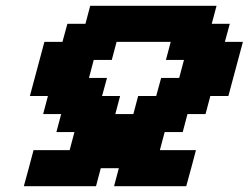

<svg xmlns="http://www.w3.org/2000/svg" viewBox="-20 -645 861 665"><path d="M375 0H625Q630.9 -21 642.1 -62.5Q653.3 -104 658.7 -125H533.7L550.3 -187.5H612.8L629.4 -250H691.9L708.5 -312.5H771L821.3 -500H758.8L775.9 -562.5H713.4L730 -625H292.5L275.9 -562.5H213.4L196.3 -500H133.8L83.5 -312.5H146L129.4 -250H191.9L175.3 -187.5H237.8L221.2 -125H96.2Q90.8 -104 79.6 -62.5Q68.4 -21 62.5 0H312.5L329.1 -62.5H391.6ZM441.9 -250H379.4L396 -312.5H333.5L350.6 -375H288.1L304.7 -437.5H367.2L383.8 -500H571.3L554.7 -437.5H617.2L600.6 -375H538.1L521 -312.5H458.5Z"/></svg>

Font: Faithful 32x
Style: SemiboldOblique
Weight: 400
Foundry: Faithful Resource Pack
Version: Version 1.0; January 27, 2023